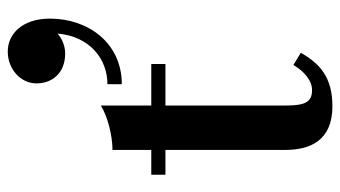

<svg xmlns="http://www.w3.org/2000/svg" viewBox="-211 -659 877 495"><g transform="rotate(-90 227.5 -411.5)"><path d="M260 -756C260 -715.5 286.5 -682 337 -682C358.5 -682 377 -691.5 388.5 -701.5C381 -617 321.5 -573 258 -573V-536C364.5 -536 427 -623 427 -721C427 -791.5 388.5 -830 342 -830C296.5 -830 260 -796.5 260 -756ZM339 -74.5 307.5 -93.5C292 -67.5 268.5 -45.5 243 -45.5C214 -45.5 203 -60.5 203 -110.5V-423.5H310V-460H203V-590C175.5 -573 126.5 -560 88.5 -560V-460H24.5V-423.5H88.5V-114C88.5 -52 111.5 7 201 7C276 7 311 -25.5 339 -74.5Z"/></g></svg>

Font: Bodoni* 06pt Medium
Style: Regular
Weight: 500
Version: Version 2.3